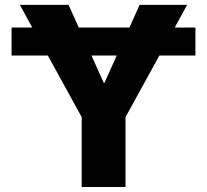

<svg xmlns="http://www.w3.org/2000/svg" viewBox="-20 -750 829 770"><path d="M26.4 -527.3V-639.6H109.4L59.6 -730.5H254.9L295.9 -639.6H499L540 -730.5H730.5L680.7 -639.6H763.7V-527.3H619.1L483.4 -280.3V0H307.6V-280.3L171.9 -527.3ZM346.7 -527.3 396.5 -417H398.4L448.2 -527.3Z"/></svg>

Font: GenEi M Gothic v2 Heavy
Style: Regular
Weight: 800
Version: Version 2.0